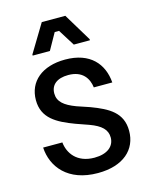

<svg xmlns="http://www.w3.org/2000/svg" viewBox="-109 -771 668 853"><g transform="rotate(-15 225.0 -344.0)"><path d="M168.3 -566.7 210.8 -642.5H230.8L278.3 -566.7H352.5V-571.7L275 -700H166.7L89.2 -571.7V-566.7ZM235 12.5C352.5 12.5 416.7 -47.5 416.7 -133.3C416.7 -216.7 357.5 -249.2 277.5 -279.2L218.3 -299.2C165 -319.2 138.3 -341.7 138.3 -379.2C138.3 -418.3 166.7 -442.5 219.2 -442.5C285 -442.5 310 -401.7 315 -360H400C393.3 -446.7 338.3 -512.5 223.3 -512.5C116.7 -512.5 51.7 -456.7 51.7 -371.7C51.7 -288.3 114.2 -255 194.2 -225L253.3 -204.2C305.8 -185 330 -161.7 330 -125.8C330 -85 296.7 -57.5 237.5 -57.5C156.7 -57.5 121.7 -110 116.7 -160H28.3C33.3 -70.8 96.7 12.5 235 12.5Z"/></g></svg>

Font: Familjen Grotesk
Style: Regular
Weight: 400
Designer: Anders Wikstroem, Jonas Baeckman, Matilda Gysing, Kristian Moeller
Foundry: Familjen STHLM AB
Version: Version 2.000